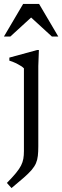

<svg xmlns="http://www.w3.org/2000/svg" viewBox="-31 -690 316 975"><path d="M90.5 -343Q85 -349 73.2 -356.2Q61.5 -363.5 46.8 -370.5Q32 -377.5 16.5 -382V-397.5L157.5 -436H166.5L163.5 -355V53Q163.5 81 161.2 101.2Q159 121.5 151.8 138.5Q144.5 155.5 129.8 172.8Q115 190 90 212Q65 234 27.5 265L4 239Q32.5 210 49.8 189Q67 168 75.8 150.8Q84.5 133.5 87.5 116.2Q90.5 99 90.5 77ZM-11 -504.5 86.5 -670H167.5L265 -504.5H232.5L120.5 -607H133.5L21.5 -504.5Z"/></svg>

Font: Newsreader Text
Style: Regular
Weight: 400
Designer: Hugues Gentile
Foundry: Production Type
Version: Version 1.001